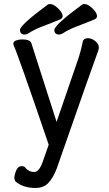

<svg xmlns="http://www.w3.org/2000/svg" viewBox="-20 -906 540 950"><path d="M155 24Q93 24 56 -9Q51 -18 51 -25Q51 -40 60 -62Q69 -84 87 -84Q102 -84 108 -73Q124 -55 150 -55Q175 -55 194 -113L221 -190Q66 -645 47 -683L46 -690Q46 -701 60 -706Q74 -711 90 -711Q128 -711 135 -693L260 -303L361 -597Q379 -647 390 -702Q395 -717 415 -717Q433 -717 451 -703Q469 -689 469 -670Q469 -664 466 -655Q443 -595 261 -73Q243 -26 219.5 -1Q196 24 155 24ZM103 -735Q79 -735 79 -758Q79 -782 216 -883Q220 -886 228 -886Q240 -886 255 -875Q270 -864 280 -850.5Q290 -837 290 -826Q290 -817 280 -811Q234 -792 191.5 -776Q149 -760 119 -740Q109 -735 103 -735ZM273 -735Q249 -735 249 -758Q249 -782 386 -883Q390 -886 398 -886Q410 -886 425 -875Q440 -864 450 -850.5Q460 -837 460 -826Q460 -817 450 -811Q404 -792 361.5 -776Q319 -760 289 -740Q279 -735 273 -735Z"/></svg>

Font: LXGW WenKai Mono TC
Style: Bold
Weight: 700
Designer: LXGW / Fontworks Inc.
Foundry: LXGW / Fontworks Inc.
Version: Version 1.330